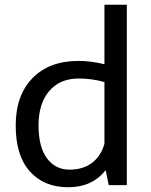

<svg xmlns="http://www.w3.org/2000/svg" viewBox="-20 -779 633 807"><path d="M105.5 -58.5C145.2 -14.2 198.8 8 266.5 8C334.2 8 386.7 -16 424 -64L437 -1H513V-759H419V-509C381.7 -518.3 345.3 -523 310 -523C228 -523 163.5 -498.8 116.5 -450.5C69.5 -402.2 46 -335.8 46 -251.5C46 -167.2 65.8 -102.8 105.5 -58.5ZM177.5 -113.5C153.8 -145.2 142 -191.5 142 -252.5C142 -313.5 157 -361.5 187 -396.5C217 -431.5 258.3 -449 311 -449C349 -449 385 -444 419 -434V-175C409.7 -141 392.5 -114.3 367.5 -95C342.5 -75.7 310.5 -66 271.5 -66C232.5 -66 201.2 -81.8 177.5 -113.5Z"/></svg>

Font: Telex Regular
Style: Regular
Weight: 400
Designer: Andres Torresi
Foundry: Andres Torresi
Version: Version 1.001